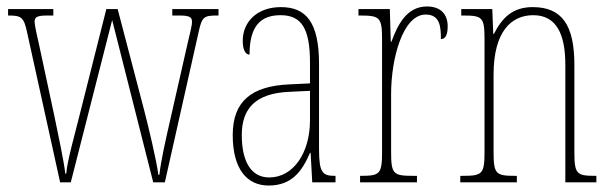

<svg xmlns="http://www.w3.org/2000/svg" viewBox="-20 -564 1889 594"><path d="M64 -463 166 0H199L327 -502L454 0H490L595 -467C605 -513 612 -516 653 -516H656V-536H513V-516H536C570 -516 574 -509 574 -496C574 -484 567 -459 560 -428L510 -208C491 -125 478 -67 473 -23H470C464 -69 439 -173 426 -223L344 -536H309L226 -207C214 -158 187 -63 185 -27H182C178 -64 158 -158 148 -206L101 -425C96 -446 87 -487 87 -496C87 -509 91 -516 125 -516H145V-536H5V-516H6C46 -516 54 -511 64 -463Z M811 10C882 10 914 -33 939 -91H941L946 0H1018V-20H1016C978 -20 967 -29 967 -103V-366C967 -495 927 -542 849 -542C775 -542 731 -496 731 -438C731 -411 739 -395 752 -395C752 -482 785 -517 848 -517C912 -517 939 -477 939 -371V-306L876 -303C757 -298 700 -250 700 -146C700 -41 744 10 811 10ZM813 -15C754 -15 728 -69 728 -146C728 -228 770 -276 877 -280L939 -283V-191C939 -92 888 -15 813 -15Z M1094 0H1270V-20H1259C1196 -20 1190 -25 1190 -96V-274C1190 -382 1226 -519 1297 -519C1342 -519 1344 -480 1344 -443C1360 -443 1365 -460 1365 -483C1365 -517 1346 -544 1301 -544C1236 -544 1209 -483 1191 -435H1189L1186 -536H1089V-516H1092C1156 -516 1162 -511 1162 -440V-96C1162 -25 1156 -20 1095 -20H1094Z M1404 0H1579V-20H1573C1513 -20 1507 -26 1507 -96V-333C1507 -467 1562 -517 1630 -517C1702 -517 1729 -457 1729 -364V0H1825V-20H1821C1763 -20 1757 -26 1757 -96V-363C1757 -486 1719 -542 1628 -542C1565 -542 1533 -508 1508 -459H1506L1503 -536H1407V-516H1412C1473 -516 1479 -511 1479 -441V-96C1479 -26 1473 -20 1412 -20H1404Z"/></svg>

Font: Noto Serif Devanagari ExtraCondensed Thin
Style: Regular
Weight: 100
Width: 2
Designer: Universal Thirst, Indian Type Foundry and the Monotype Design Team
Foundry: Monotype Imaging Inc.
Version: Version 2.004